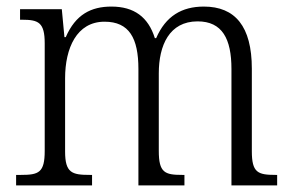

<svg xmlns="http://www.w3.org/2000/svg" viewBox="-20 -564 888 584"><path d="M29 0H260V-32H253C199 -32 178 -38 178 -103V-326C178 -417 213 -498 298 -498C373 -498 401 -448 401 -354V0H541V-32H534C481 -32 463 -39 463 -105V-341C463 -426 495 -499 581 -499C656 -499 684 -446 684 -354V0H823V-32H818C764 -32 746 -39 746 -104V-355C746 -484 695 -544 600 -544C533 -544 484 -515 455 -448H451C431 -512 388 -544 319 -544C257 -544 210 -520 180 -451H176L168 -536H41V-504H47C97 -504 116 -496 116 -432V-105C116 -39 98 -32 44 -32H29Z"/></svg>

Font: Noto Serif Myanmar SemiCondensed Light
Style: Regular
Weight: 300
Width: 4
Designer: Ben Mitchell and the Monotype Design Team
Foundry: Monotype Imaging Inc.
Version: Version 2.106